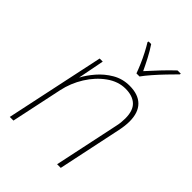

<svg xmlns="http://www.w3.org/2000/svg" viewBox="-221 -865 967 967"><g transform="rotate(45 262.5 -381.5)"><path d="M30 0 142 -528H164L137 -389H138Q154 -420 184 -455Q214 -490 255 -514Q296 -538 346 -538Q408 -538 440.5 -505.5Q473 -473 473 -410Q473 -380 465 -342L393 0H367L440 -345Q444 -362 445.5 -377Q447 -392 447 -406Q447 -462 419.5 -487.5Q392 -513 342 -513Q290 -513 242.5 -479Q195 -445 161 -390.5Q127 -336 114 -274L56 0ZM326 -606Q319 -626 307 -654Q295 -682 281 -709Q267 -736 254 -757L256 -763H274Q293 -735 311 -700.5Q329 -666 342 -638Q367 -666 399.5 -700.5Q432 -735 462 -763H485L484 -757Q463 -736 437 -709Q411 -682 387 -654.5Q363 -627 348 -606Z"/></g></svg>

Font: Noto Sans Disp Thin
Style: Italic
Weight: 100
Italic angle: -12°
Designer: Monotype Design Team
Foundry: Monotype Imaging Inc.
Version: Version 2.000;GOOG;noto-source:20170915:90ef993387c0